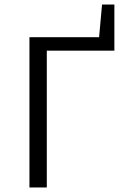

<svg xmlns="http://www.w3.org/2000/svg" viewBox="-20 -821 548 841"><path d="M109 -658H414L427 -801H481V-599H185V0H109Z"/></svg>

Font: QiushuiShotai Bright
Style: Regular
Weight: 400
Designer: Christian Thalmann (Catharsis Fonts)
Version: Version 1.250;